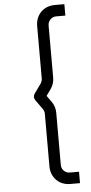

<svg xmlns="http://www.w3.org/2000/svg" viewBox="-69 -926 558 1182"><g transform="rotate(-5 210.0 -335.0)"><path d="M316.5 218Q282 218 255 202.8Q228 187.5 212.8 160.5Q197.5 133.5 197.5 99.5V-226.5Q197.5 -241.5 188.5 -255.5L146 -315Q139.5 -325 139.5 -335Q139.5 -345.5 146 -355L188.5 -414.5Q197.5 -429 197.5 -443.5V-769Q197.5 -803 212.8 -830.2Q228 -857.5 255 -872.8Q282 -888 316.5 -888H376V-817.5H319.5Q298 -817.5 283 -802.2Q268 -787 268 -765.5V-443.5Q268 -405 245.5 -373.5L218 -335L245.5 -296.5Q268 -265 268 -226.5V96.5Q268 117.5 283 132.5Q298 147.5 319.5 147.5H376V218Z"/></g></svg>

Font: CCSD_manrope
Style: Regular
Weight: 400
Designer: Mikhail Sharanda
Foundry: Mikhail Sharanda
Version: Version 4.503